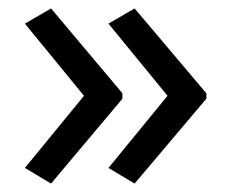

<svg xmlns="http://www.w3.org/2000/svg" viewBox="-20 -491 549 455"><path d="M469 -257 299 -56 237 -93 377 -264 237 -435 299 -471 469 -270ZM270 -257 101 -56 39 -93 179 -264 39 -435 101 -471 270 -270Z"/></svg>

Font: Noto Sans Sora Sompeng
Style: Regular
Weight: 400
Designer: Monotype Design Team. David Williams.
Foundry: Monotype Imaging Inc.
Version: Version 2.101